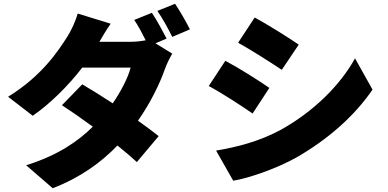

<svg xmlns="http://www.w3.org/2000/svg" viewBox="-20 -898 2060 1020"><path d="M787 -830 693 -792C714 -762 736 -720 754 -684C730 -679 700 -676 674 -676H508C523 -702 546 -741 568 -772L393 -826C382 -787 358 -735 340 -707C287 -623 200 -493 23 -384L154 -283C248 -348 344 -444 417 -539H674C661 -487 623 -413 579 -349C521 -387 463 -423 417 -450L309 -339C354 -310 413 -269 473 -225C396 -149 291 -74 119 -20L260 102C408 45 518 -36 604 -125C645 -92 681 -61 707 -37L823 -175C795 -197 756 -226 713 -257C782 -355 830 -457 856 -531C867 -561 882 -591 895 -613L806 -668L865 -693C847 -728 812 -793 787 -830ZM910 -878 816 -840C843 -802 875 -743 895 -702L989 -742C972 -776 936 -840 910 -878Z M1333 -805 1245 -671C1315 -632 1417 -567 1477 -527L1567 -661C1510 -700 1403 -767 1333 -805ZM1128 -98 1219 62C1305 48 1452 -4 1554 -61C1720 -156 1863 -281 1959 -422L1866 -588C1787 -444 1643 -303 1471 -208C1358 -147 1241 -117 1128 -98ZM1177 -575 1089 -441C1160 -403 1261 -337 1322 -295L1411 -431C1355 -470 1249 -537 1177 -575Z"/></svg>

Font: Source Han Sans HK Heavy
Style: Regular
Weight: 900
Designer: Ryoko NISHIZUKA 西塚涼子 (kana, bopomofo & ideographs); Paul D. Hunt (Latin, Greek & Cyrillic); Sandoll Communications 산돌커뮤니
Foundry: Adobe
Version: Version 2.000;hotconv 1.0.107;makeotfexe 2.5.65593